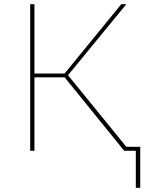

<svg xmlns="http://www.w3.org/2000/svg" viewBox="-20 -714 684 909"><path d="M123 0V-694H143V-366H286L554 -694H578L302 -358L578 -19H644V175H623V0H568L286 -348H143V0Z"/></svg>

Font: Cantarell Thin
Style: Regular
Weight: 100
Designer: Dave Crossland, Nikolaus Waxweiler, Florian Fecher, Jacques Le Bailly, Eben Sorkin, Alexei Vanyashin, Alexios Zavras, Em
Version: Version 0.303